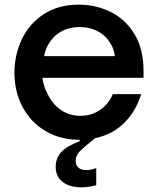

<svg xmlns="http://www.w3.org/2000/svg" viewBox="-20 -589 677 824"><path d="M596 -255H162Q168 -216 181 -193Q201 -146 238.5 -119Q276 -92 324 -92Q375 -92 411.5 -118.5Q448 -145 464 -185H586Q564 -113 514 -62.5Q464 -12 388 4Q337 45 321 62Q305 79 305 101Q305 120 316.5 130.5Q328 141 350 141Q372 141 393 132V206Q358 215 330 215Q278 215 248.5 191.5Q219 168 219 127Q219 89 243.5 63Q268 37 322 17V11H321Q239 11 175.5 -26.5Q112 -64 77 -129.5Q42 -195 42 -277Q42 -353 73.5 -420Q105 -487 167.5 -528Q230 -569 318 -569Q392 -569 455.5 -537.5Q519 -506 557.5 -442Q596 -378 596 -285ZM473 -348Q469 -379 455 -401Q435 -436 400 -454.5Q365 -473 322 -473Q278 -473 244 -454.5Q210 -436 189 -401Q176 -381 169 -348Z"/></svg>

Font: Open Sauce One SemiBold
Style: Regular
Weight: 600
Designer: Alfredo Marco Pradil
Foundry: Creative Sauce Fz LLC
Version: Version 1.477